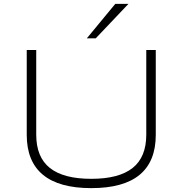

<svg xmlns="http://www.w3.org/2000/svg" viewBox="-20 -963 943 991"><path d="M451 8Q285 8 201.5 -61Q118 -130 118 -267V-705H167V-268Q167 -152 237.5 -96Q308 -40 451 -40Q594 -40 664.5 -96Q735 -152 735 -268V-705H784V-267Q784 -130 701 -61Q618 8 451 8ZM428 -765 575 -943H643L474 -765Z"/></svg>

Font: Nunito Sans 10pt Expanded ExtraLight
Style: Regular
Weight: 250
Width: 7
Designer: Vernon Adams
Foundry: Vernon Adams
Version: Version 3.101;gftools[0.9.27]